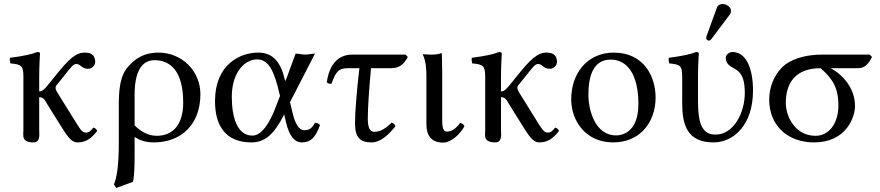

<svg xmlns="http://www.w3.org/2000/svg" viewBox="-20 -702 4399 960"><path d="M97 -317V-72C97 -66 97 -59 97 -52C96 -38 96 -24 97 -17C101 0 115 10 147 10C179 10 178 -21 176 -53C176 -60 176 -66 176 -72V-216C199 -216 205 -200 217 -180L290 -63C325 -7 343 10 367 10C405 10 433 -5 466 -47C463 -55 458 -61 447 -64C432 -46 424 -39 410 -39C388 -39 379 -60 349 -107L277 -223C269 -235 258 -252 258 -261C258 -266 258 -270 261 -274L296 -317C334 -365 346 -382 361 -382C367 -382 376 -380 383 -373C392 -365 403 -358 420 -358C439 -358 456 -375 456 -392C456 -427 435 -439 404 -439C359 -439 325 -408 256 -322L218 -275C199 -252 190 -245 176 -245V-321C176 -371 180 -435 180 -435C180 -439 175 -442 167 -442C139 -431 99 -422 30 -413C28 -407 30 -391 32 -385C87 -380 97 -374 97 -317Z M645 207C653 167 653 119 653 61V-17C681 0 707 10 750 10C884 10 982 -78 982 -231C982 -345 892 -439 772 -439C725 -439 676 -426 634 -383C607 -356 574 -322 574 -184V10C574 134 563 186 550 220L561 238ZM896 -189C896 -82 847 -23 764 -23C719 -23 684 -45 653 -75V-228C653 -374 709 -401 752 -401C832 -401 896 -347 896 -189Z M1430 -191 1555 -434C1542 -434 1521 -429 1506 -429C1491 -429 1473 -434 1458 -434L1411 -306H1410C1408 -298 1406 -294 1404 -304C1384 -391 1345 -439 1271 -439C1180 -439 1055 -380 1055 -196C1055 -72 1109 10 1237 10C1305 10 1351 -31 1401 -130L1410 -91C1426 -23 1452 10 1489 10C1533 10 1558 -14 1580 -77C1574 -84 1567 -88 1555 -88C1538 -58 1525 -51 1500 -51C1477 -51 1457 -80 1444 -133ZM1380 -222 1364 -181C1330 -86 1288 -24 1242 -24C1168 -24 1139 -111 1139 -219C1139 -334 1199 -405 1266 -405C1326 -405 1352 -339 1375 -243Z M1741 -429C1648 -429 1621 -344 1614 -291C1618 -285 1627 -283 1637 -283C1660 -344 1672 -361 1721 -361H1777C1764 -253 1755 -139 1755 -85C1755 -12 1783 10 1838 10C1882 10 1923 -27 1957 -71C1954 -81 1947 -86 1938 -89C1897 -47 1868 -43 1851 -43C1830 -43 1819 -63 1819 -108C1819 -163 1825 -251 1835 -361H1937C1978 -361 2001 -383 2019 -417L2008 -429Z M2112 -322V-81C2112 -22 2139 11 2195 11C2238 11 2281 -33 2302 -70C2299 -80 2292 -85 2281 -87C2262 -63 2242 -44 2214 -44C2199 -44 2191 -58 2191 -99V-343C2191 -375 2189 -437 2189 -437C2174 -431 2158 -429 2139 -429C2127 -429 2102 -430 2096 -431L2094 -429C2111 -394 2112 -350 2112 -322Z M2406 -317V-72C2406 -66 2406 -59 2406 -52C2405 -38 2405 -24 2406 -17C2410 0 2424 10 2456 10C2488 10 2487 -21 2485 -53C2485 -60 2485 -66 2485 -72V-216C2508 -216 2514 -200 2526 -180L2599 -63C2634 -7 2652 10 2676 10C2714 10 2742 -5 2775 -47C2772 -55 2767 -61 2756 -64C2741 -46 2733 -39 2719 -39C2697 -39 2688 -60 2658 -107L2586 -223C2578 -235 2567 -252 2567 -261C2567 -266 2567 -270 2570 -274L2605 -317C2643 -365 2655 -382 2670 -382C2676 -382 2685 -380 2692 -373C2701 -365 2712 -358 2729 -358C2748 -358 2765 -375 2765 -392C2765 -427 2744 -439 2713 -439C2668 -439 2634 -408 2565 -322L2527 -275C2508 -252 2499 -245 2485 -245V-321C2485 -371 2489 -435 2489 -435C2489 -439 2484 -442 2476 -442C2448 -431 2408 -422 2339 -413C2337 -407 2339 -391 2341 -385C2396 -380 2406 -374 2406 -317Z M2836 -205C2836 -103 2904 10 3046 10C3110 10 3159 -13 3193 -46C3238 -90 3258 -153 3258 -214C3258 -318 3201 -439 3048 -439C2982 -439 2928 -412 2891 -369C2855 -326 2836 -268 2836 -205ZM3033 -404C3119 -404 3172 -326 3172 -182C3172 -56 3107 -25 3060 -25C2956 -25 2922 -151 2922 -228C2922 -315 2943 -404 3033 -404Z M3470 -321C3470 -371 3474 -435 3474 -435C3474 -439 3469 -442 3461 -442C3433 -431 3393 -422 3324 -413C3322 -407 3324 -391 3326 -385C3381 -380 3391 -374 3391 -317V-187C3391 -80 3414 10 3548 10C3646 10 3745 -75 3745 -249C3745 -369 3706 -442 3643 -442C3626 -442 3609 -429 3609 -412C3609 -389 3623 -375 3643 -364C3672 -348 3704 -333 3704 -237C3704 -139 3649 -29 3557 -29C3482 -29 3470 -102 3470 -203ZM3593 -682C3580 -682 3569 -676 3565 -665L3513 -522C3512 -519 3511 -515 3511 -512C3511 -505 3517 -499 3525 -499C3529 -499 3534 -503 3537 -507L3629 -629C3633 -634 3635 -642 3635 -647C3635 -667 3613 -682 3593 -682Z M4269 -361C4306 -361 4322 -383 4340 -417L4329 -429H4088C3997 -429 3926 -401 3891 -366C3849 -324 3826 -265 3826 -204C3826 -78 3914 10 4051 10C4210 10 4255 -115 4255 -172C4255 -261 4193 -330 4133 -361ZM4058 -23C3955 -23 3909 -120 3909 -188C3909 -283 3954 -361 4083 -361C4140 -311 4172 -266 4172 -175C4172 -81 4122 -23 4058 -23Z"/></svg>

Font: Libertinus Math
Style: Regular
Weight: 400
Designer: Philipp H. Poll, Khaled Hosny
Foundry: Caleb Maclennan
Version: Version 7.050;RELEASE